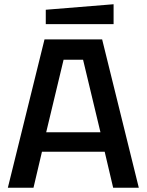

<svg xmlns="http://www.w3.org/2000/svg" viewBox="-20 -886 692 906"><path d="M17 0 190 -700H462L635 0H514L474 -170H178L138 0ZM198 -262H454L372 -604H280ZM196 -772V-840L516 -866V-772Z"/></svg>

Font: Tektur Medium
Style: Regular
Weight: 500
Designer: Adam Jagosz
Foundry: Adam Jagosz
Version: Version 1.005;gftools[0.9.30]